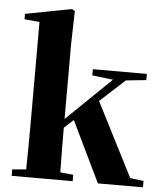

<svg xmlns="http://www.w3.org/2000/svg" viewBox="-56 -875 786 925"><g transform="rotate(5 336.5 -413.0)"><path d="M605 -39 423 -396 543 -506 641 -516V-546H380V-516L481 -504L265 -295V-656L269 -817L255 -826L31 -783V-757L104 -750V-238C104 -186 103 -95 102 -37L35 -31V0H330V-31L267 -37C266 -95 265 -187 265 -246V-253L310 -294L452 0H670V-31Z"/></g></svg>

Font: Noto Serif KR Black
Style: Regular
Weight: 900
Version: Version 1.001;PS 1.001;hotconv 16.6.54;makeotf.lib2.5.65590